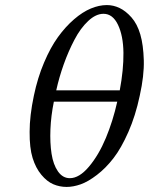

<svg xmlns="http://www.w3.org/2000/svg" viewBox="-20 -718 582 750"><path d="M447.8 -365.2Q462.9 -445.3 462.2 -511.7Q461.4 -578.1 440.9 -621.1Q420.4 -664.1 384.3 -664.1Q354.5 -664.1 324.5 -636Q294.4 -607.9 270.8 -562.7Q247.1 -517.6 229 -466.8Q210.9 -416 199.7 -365.2ZM438 -320.8H190.4Q179.2 -266.1 177 -213.1Q174.8 -160.2 181.4 -117.4Q188 -74.7 206.5 -48.3Q225.1 -22 252.9 -22Q289.6 -22 327.6 -67.1Q365.7 -112.3 393.6 -179.2Q421.4 -246.1 438 -320.8ZM112.3 -344.2Q127 -414.6 151.9 -473.1Q176.8 -532.2 206.3 -573Q235.8 -613.8 269.3 -642.6Q302.7 -671.4 335 -684.8Q367.2 -698.2 397.5 -698.2Q422.9 -698.2 447 -686.8Q471.2 -675.3 493.7 -649.9Q516.1 -624.5 528.1 -583.5Q540 -542.5 541.7 -482.9Q543.5 -423.3 525.9 -344.2Q509.3 -265.6 481.4 -202.4Q453.6 -139.2 423.3 -100.1Q393.1 -61 358.6 -34.7Q324.2 -8.3 295.2 2Q266.1 12.2 240.2 12.2Q212.9 12.2 188.2 1.7Q163.6 -8.8 141.6 -35.2Q119.6 -61.5 107.4 -100.8Q95.2 -140.1 95.7 -203.1Q95.7 -265.6 112.3 -344.2Z"/></svg>

Font: Linux Biolinum G
Style: Italic
Weight: 400
Italic angle: -12°
Designer: Philipp H. Poll
Foundry: Philipp H. Poll
Version: Version 0.5.1